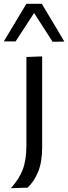

<svg xmlns="http://www.w3.org/2000/svg" viewBox="-52 -796 359 1011"><path d="M5 195Q48.5 147.5 67.8 96.8Q87 46 87 -30.5V-496L170 -499V-19Q170 56 149.2 107.5Q128.5 159 93.5 192ZM-32 -578Q-2 -628 27.5 -677Q56.5 -726 87 -776H168Q197.5 -726.5 227.5 -677Q257 -627.5 287 -577L225 -576Q200.5 -614 176.5 -651.5Q152 -689 127.5 -727.5Q103 -689.5 78.8 -652.5Q54.5 -615.5 30 -578Z"/></svg>

Font: Heraclito
Style: Regular
Weight: 400
Designer: Kostas Bartsokas (font) & Cristiano Sobral (main changes)
Foundry: Kostas Bartsokas (font) & Cristiano Sobral (main changes)
Version: Version 1.00;July 8, 2020;FontCreator 13.0.0.2655 64-bit